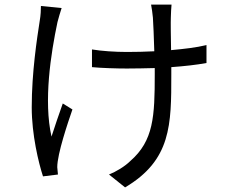

<svg xmlns="http://www.w3.org/2000/svg" viewBox="-20 -763 996 835"><path d="M158 -737C158 -721 157 -696 153 -674C141 -596 118 -449 118 -296C118 -177 148 -54 167 4L232 -4L229 -36C229 -94 276 -232 295 -287L253 -313C236 -266 217 -209 204 -169C169 -324 201 -530 230 -667C235 -685 242 -711 248 -728ZM878 -567C833 -556 779 -550 724 -545C723 -604 722 -666 723 -687C724 -708 724 -727 726 -743H637C640 -728 643 -707 645 -686C647 -663 649 -599 651 -540C611 -538 571 -537 532 -537C481 -537 421 -541 380 -548V-471C421 -467 488 -465 532 -465C572 -465 613 -466 653 -467V-440C653 -257 648 -151 547 -63C523 -39 484 -16 454 -4L524 52C725 -67 725 -221 725 -439V-471C781 -475 835 -481 878 -489Z"/></svg>

Font: Kinto Sans
Style: Regular
Weight: 400
Designer: Authors: Ryoko NISHIZUKA  (kana & ideographs); Paul D. Hunt (Latin, Greek & Cyrillic); Wenlong ZHANG  (bopomofo); Sandol
Foundry: Adobe Systems Incorporated, ookami Inc.
Version: Version 0.001